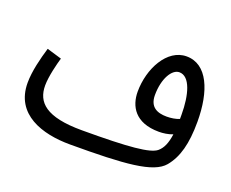

<svg xmlns="http://www.w3.org/2000/svg" viewBox="-91 -648 985 817"><g transform="rotate(20 402.0 -240.0)"><path d="M289 21H290C537 21 663 12 709 -43C748 -90 766 -155 766 -255C766 -394 722 -501 628 -501C540 -501 483 -393 483 -289C483 -224 517 -159 626 -159C645 -159 668 -162 688 -170C682 -128 671 -103 651 -86C622 -62 531 -53 316 -53C153 -53 104 -103 104 -179C104 -220 120 -282 128 -309L61 -329C46 -279 30 -217 30 -164C30 -21 163 21 289 21ZM557 -300C557 -376 589 -427 622 -427C671 -427 692 -349 692 -261C692 -254 692 -247 692 -241C675 -234 654 -231 635 -231C592 -231 557 -246 557 -300Z"/></g></svg>

Font: Noto Sans Arabic ExtCond
Style: Regular
Weight: 400
Width: 2
Designer: Monotype Design Team, Nadine Chahine, Nizar Qandah and Khaled Hosny
Foundry: Monotype Imaging Inc.
Version: Version 2.012